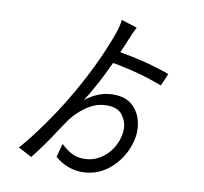

<svg xmlns="http://www.w3.org/2000/svg" viewBox="-95 -945 1190 1120"><g transform="rotate(10 500.0 -385.0)"><path d="M461 72Q374 72 301 11L322 -70Q351 -42 383 -24Q415 -6 458 -6Q528 -6 582.5 -53.5Q637 -101 655 -178Q659 -199 659 -218Q659 -260 631.5 -298Q604 -336 539 -336Q492 -336 453 -317Q383 -281 330 -212L303 -172Q216 -38 155 37L75 -5Q132 -70 196 -159.5Q260 -249 307 -327Q442 -551 516 -757Q532 -800 537 -842L630 -813Q612 -778 594 -733Q579 -695 561 -655Q730 -626 859 -578L827 -505Q687 -559 530 -586Q467 -448 400 -343Q478 -405 564 -405Q637 -405 678 -368Q738 -313 738 -219Q738 -191 731 -163Q706 -62 632 5Q558 72 461 72Z"/></g></svg>

Font: Source Han Sans & Saira Hybrid
Style: Regular
Weight: 400
Designer: Ryoko NISHIZUKA 西塚涼子 (kana & ideographs); Paul D. Hunt (Latin, Greek & Cyrillic); Wenlong ZHANG 张文龙 (bopomofo); Sandoll 
Foundry: Adobe Systems Incorporated
Version: Version 1.00;August 2, 2021;FontCreator 13.0.0.2675 64-bit